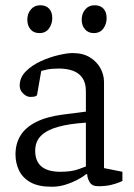

<svg xmlns="http://www.w3.org/2000/svg" viewBox="-20 -705 510 731"><path d="M177 6Q126 6 96 -11Q66 -28 52.5 -56Q39 -84 39 -117Q39 -158 58 -189Q77 -220 117.5 -240.5Q158 -261 221 -269L307 -280V-358Q307 -389 294 -408Q281 -427 258 -435.5Q235 -444 203 -444Q177 -444 158 -440Q139 -436 137 -435L121 -343Q121 -342 116 -339Q111 -336 95 -336Q82 -336 68.5 -348.5Q55 -361 55 -379Q55 -410 78.5 -433.5Q102 -457 136.5 -472.5Q171 -488 204 -495.5Q237 -503 256 -503Q296 -503 322.5 -486.5Q349 -470 362.5 -445Q376 -420 376 -393V-65L446 -51V-16Q444 -15 432 -10Q420 -5 400.5 -0.5Q381 4 354 4Q330 4 321 -12Q312 -28 312 -42H308Q292 -29 271 -18.5Q250 -8 226.5 -1Q203 6 177 6ZM210 -51Q253 -51 281 -61.5Q309 -72 307 -71V-238Q244 -234 201 -222Q158 -210 136 -188Q114 -166 114 -131Q114 -51 210 -51ZM337 -579Q316 -579 303.5 -593.5Q291 -608 291 -630Q291 -653 304.5 -669Q318 -685 340 -685Q362 -685 374 -672Q386 -659 386 -636Q386 -614 373.5 -596.5Q361 -579 337 -579ZM130 -579Q108 -579 96 -593.5Q84 -608 84 -630Q84 -653 97.5 -669Q111 -685 133 -685Q155 -685 167 -672Q179 -659 179 -636Q179 -614 166.5 -596.5Q154 -579 130 -579Z"/></svg>

Font: Faustina Light
Style: Regular
Weight: 300
Designer: Alfonso Garcia
Foundry: http://www.omnibus-type.com
Version: Version 1.200